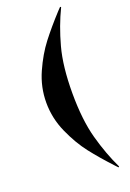

<svg xmlns="http://www.w3.org/2000/svg" viewBox="-186 -853 761 1128"><g transform="rotate(-20 195.0 -289.0)"><path d="M331 195Q262 121 211 55.5Q160 -10 119.5 -100.5Q79 -191 79 -289Q79 -386 119 -475.5Q159 -565 209.5 -630.5Q260 -696 328 -770L348 -791L353 -787Q305 -688 273.5 -572Q242 -456 242 -289Q242 -122 274 -5Q306 112 353 209L348 213Z"/></g></svg>

Font: Nyght Serif Bold
Style: Regular
Weight: 700
Designer: Maksym Kobuzan
Version: Version 0.410